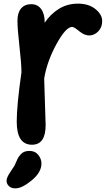

<svg xmlns="http://www.w3.org/2000/svg" viewBox="-20 -784 605 1056"><path d="M223 -352Q223 -352 231 -96Q231 12 156 12Q72 12 72 -115Q72 -205 98 -386Q98 -433 87 -529Q76 -625 76 -669.5Q76 -714 96 -737.5Q116 -761 151.5 -761Q187 -761 206.5 -734Q226 -707 226 -659Q257 -706 303.5 -735Q350 -764 409 -764Q468 -764 505 -734Q542 -704 542 -668.5Q542 -633 520 -611Q498 -589 471 -589Q444 -589 415.5 -612.5Q387 -636 377 -636Q342 -636 290 -540.5Q238 -445 223 -352ZM208 115Q208 164 154.5 208Q101 252 65 252Q42 252 29 239.5Q16 227 16 210Q16 193 36.5 162.5Q57 132 59.5 127.5Q62 123 69 106.5Q76 90 80.5 82.5Q85 75 94 65Q110 46 141.5 46Q173 46 190.5 68Q208 90 208 115Z"/></svg>

Font: Delius Unicase
Style: Bold
Weight: 700
Designer: Natalia Raices
Foundry: Natalia Raices
Version: Version 1.001